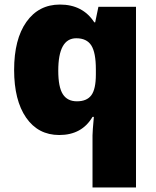

<svg xmlns="http://www.w3.org/2000/svg" viewBox="-20 -583 683 843"><path d="M240.2 9.8Q147.5 9.8 94.7 -66.4Q42 -142.6 42 -275.9Q42 -410.6 95.9 -486.8Q149.9 -563 243.2 -563Q343.3 -563 394 -484.9H397.9L412.1 -553.2H577.1V240.2H386.2V11.2Q386.2 -5.4 392.1 -69.8H386.2Q339.4 9.8 240.2 9.8ZM317.9 -138.2Q361.3 -138.2 381.1 -165Q400.9 -191.9 400.9 -255.9V-278.8Q400.9 -352.1 380.9 -383.5Q360.8 -415 314.9 -415Q235.8 -415 235.8 -272.9Q235.8 -200.7 255.9 -169.4Q275.9 -138.2 317.9 -138.2Z"/></svg>

Font: Sahel Black FD
Style: Black-FD
Weight: 900
Foundry: Saber Rastikerdar (saber.rastikerdar@gmail.com)
Version: Version 3.3.1